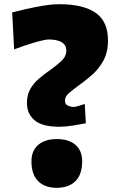

<svg xmlns="http://www.w3.org/2000/svg" viewBox="-20 -879 567 915"><path d="M263.2 -274.9Q180.2 -274.9 144.3 -306.2Q108.4 -337.4 108.4 -387.7Q108.4 -426.8 124.3 -454.6Q140.1 -482.4 165.5 -504.2Q190.9 -525.9 219.2 -545.4Q249.5 -566.9 272.7 -588.4Q295.9 -609.9 295.9 -638.2Q295.9 -689.5 213.9 -690.9Q194.3 -690.9 146.2 -677Q98.1 -663.1 47.4 -643.6L38.1 -819.8Q64 -826.7 103.3 -835.7Q142.6 -844.7 185.3 -851.8Q228 -858.9 263.7 -858.9Q376.5 -858.9 435.5 -818.1Q494.6 -777.3 494.6 -686.5Q494.6 -628.9 471.9 -588.6Q449.2 -548.3 417 -520.5Q384.8 -492.7 355 -471.7Q328.1 -452.1 308.8 -435.5Q289.6 -418.9 289.6 -400.4Q289.6 -382.3 302.5 -376.2Q315.4 -370.1 329.1 -369.1Q336.9 -369.1 353.3 -373.8Q369.6 -378.4 383.8 -383.8L389.2 -291.5Q368.2 -287.1 330.1 -281Q292 -274.9 263.2 -274.9ZM250 16.1Q193.8 16.1 161.9 -15.6Q129.9 -47.4 129.9 -110.8Q129.9 -161.1 162.4 -188.7Q194.8 -216.3 251 -216.3Q307.6 -216.3 339.6 -188.7Q371.6 -161.1 371.6 -110.8Q371.6 -47.4 339.4 -15.6Q307.1 16.1 250 16.1Z"/></svg>

Font: Pinar-DS1-FD ExtraBold
Style: Regular
Weight: 800
Designer: Amin Abedi
Version: Version 2.000